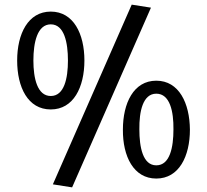

<svg xmlns="http://www.w3.org/2000/svg" viewBox="-20 -757 893 828"><path d="M799 -198C799 -83 752 13 654 13C556 13 509 -83 510 -198C510 -312 556 -409 654 -409C752 -409 798 -312 799 -198ZM631 -724 291 51 208 38 548 -737ZM344 -496C344 -381 297 -285 199 -285C100 -285 54 -381 54 -496C54 -611 101 -707 199 -707C297 -707 344 -611 344 -496ZM728 -199C729 -276 713 -353 654 -353C596 -353 580 -276 581 -199C581 -122 596 -44 654 -44C713 -44 728 -122 728 -199ZM273 -496C273 -574 257 -652 199 -652C141 -652 124 -574 124 -496C124 -419 141 -343 199 -343C257 -343 273 -419 273 -496Z"/></svg>

Font: Repo Medium
Style: Regular
Weight: 500
Designer: Stefan Peev
Foundry: Context Ltd
Version: Version 1.502